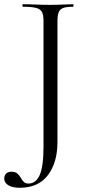

<svg xmlns="http://www.w3.org/2000/svg" viewBox="-66 -645 408 909"><path d="M280 -625Q282 -625 282 -619Q282 -613 280 -613Q248 -613 232.5 -607Q217 -601 211.5 -586Q206 -571 206 -542V28Q206 124 161 184Q116 244 27 244Q-7 244 -26.5 232Q-46 220 -46 201Q-46 186 -37 177Q-28 168 -12 168Q6 168 15.5 176Q25 184 31.5 195.5Q38 207 46 215.5Q54 224 69 224Q104 224 122 183.5Q140 143 140 49V-544Q140 -573 133 -587.5Q126 -602 105 -607.5Q84 -613 42 -613Q40 -613 40 -619Q40 -625 42 -625Q71 -625 104 -623.5Q137 -622 172 -622Q205 -622 231.5 -623.5Q258 -625 280 -625Z"/></svg>

Font: Cormorant Infant Light
Style: Regular
Weight: 400
Version: Version 4.001